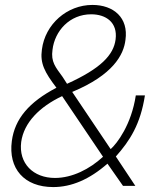

<svg xmlns="http://www.w3.org/2000/svg" viewBox="-20 -754 650 779"><path d="M355 -734C252 -734 163 -656 150 -553C142 -497 161 -461 209 -398C98 -340 40 -272 28 -182C13 -70 78 5 196 5C270 5 343 -26 416 -90L479 0H529L450 -119C507 -183 550 -250 568 -367H531C513 -248 455 -172 429 -149L273 -381C439 -450 482 -532 489 -592C502 -682 441 -734 355 -734ZM350 -696C410 -696 458 -663 449 -594C441 -531 389 -476 252 -414L234 -442C205 -482 186 -503 193 -552C202 -628 262 -696 350 -696ZM232 -364 398 -118C344 -68 273 -32 203 -32C115 -32 55 -91 66 -178C77 -257 141 -321 232 -364Z"/></svg>

Font: United Sans Thin
Style: Italic
Weight: 100
Italic angle: -8°
Designer: Pablo Impallari, Rodrigo Fuenzalida (Modified by Dan O. Williams)
Version: Version 1.000;PS 001.000;hotconv 1.0.88;makeotf.lib2.5.64775